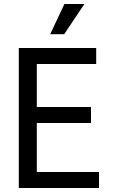

<svg xmlns="http://www.w3.org/2000/svg" viewBox="-20 -940 570 960"><path d="M74 -700H461V-620H164V-405H435V-325H164V-80H475V0H74ZM302 -920H402L301 -769H231Z"/></svg>

Font: Moderustic
Style: Regular
Weight: 400
Designer: Tural Alisoy
Foundry: TAFT Foundry
Version: Version 2.120